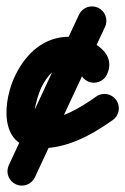

<svg xmlns="http://www.w3.org/2000/svg" viewBox="-30 -416 392 601"><path d="M217.2 -370C144 -213 70.8 -56 -2.4 101C-12.9 123.5 -3.2 150.3 19.4 160.8C41.9 171.3 68.6 161.5 79.2 139C152.4 -18 225.6 -175 298.8 -332C309.3 -354.5 299.5 -381.3 277 -391.8C254.5 -402.3 227.7 -392.5 217.2 -370ZM245 -161.2C267.5 -150.7 294.3 -160.5 304.8 -183C339.1 -256.5 245.6 -301 187 -301C107.9 -301 52.6 -249.8 18.8 -182.1C-19.6 -105.5 -37.4 42.6 86 48C174.7 51.8 253 9.4 323 -40.3C343.3 -54.7 348.1 -82.7 333.7 -103C319.3 -123.3 291.3 -128.1 271 -113.7C218.2 -76.3 157.1 -39 90 -42C61.2 -43.2 93.4 -130.2 99.2 -141.9C117.3 -178.1 143.4 -211 187 -211C195.5 -211 204.1 -209.7 212 -206.8C217.7 -204.7 223.7 -200.7 223.7 -200.7C220.8 -205.7 220.4 -211.7 221.8 -217.2C222.3 -218.5 222.8 -219.8 223.2 -221C212.7 -198.5 222.5 -171.7 245 -161.2Z"/></svg>

Font: FRB American Cursive Guidelines Arrows Black
Style: Bold Italic
Weight: 900
Italic angle: -25°
Version: Version 2.0;Modular Font Editor K font №1